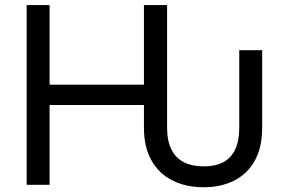

<svg xmlns="http://www.w3.org/2000/svg" viewBox="-20 -748 1158 777"><path d="M804.2 9.8Q732.4 9.8 678 -17.6Q623.5 -44.9 593 -98.6Q562.5 -152.3 562.5 -231.4V-323.2H180.7V0H87.9V-727.5H180.7V-405.3H562.5V-727.5H656.2V-231.4Q656.2 -177.7 673.8 -142.8Q691.4 -107.9 724.6 -91.3Q757.8 -74.7 804.2 -74.7Q851.1 -74.7 883.1 -91.3Q915 -107.9 931.6 -142.8Q948.2 -177.7 948.2 -231.4V-544.9H1041V-231.4Q1041 -151.4 1011 -97.7Q981 -43.9 927.5 -17.1Q874 9.8 804.2 9.8Z"/></svg>

Font: Atlassian Sans
Style: Regular
Weight: 400
Designer: Rasmus Andersson
Foundry: Modifications by Atlassian Pty Ltd, manufactured by rsms
Version: Version 4.001;git-9221beed3